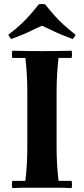

<svg xmlns="http://www.w3.org/2000/svg" viewBox="-20 -962 430 984"><path d="M43 2Q39 -17 43 -35H110Q115 -76 117.5 -120.5Q120 -165 120 -210V-490Q120 -535 117.5 -579.5Q115 -624 110 -665H43Q39 -684 43 -702Q78 -701 119.5 -700.5Q161 -700 195 -700Q230 -700 271.5 -700.5Q313 -701 347 -702Q351 -684 347 -665H280Q275 -624 272.5 -579.5Q270 -535 270 -490V-210Q270 -165 272.5 -120.5Q275 -76 280 -35H347Q351 -17 347 2Q313 0 271.5 0Q230 0 195 0Q161 0 119.5 0Q78 0 43 2ZM352 -762Q320 -774 295.5 -784Q271 -794 248 -805.5Q225 -817 195 -830Q165 -817 142 -805.5Q119 -794 94.5 -784Q70 -774 38 -762Q27 -772 23 -784Q62 -814 87.5 -838Q113 -862 134 -886Q155 -910 179 -940Q195 -943 211 -940Q235 -910 256 -886Q277 -862 303 -838Q329 -814 367 -784Q363 -772 352 -762Z"/></svg>

Font: Poltawski Nowy
Style: Bold
Weight: 700
Designer: Adam Pótawski, Mateusz Machalski, Borys Kosmynka, Ania Wieluska
Foundry: Capitalics.wtf
Version: Version 1.001;gftools[0.9.25]